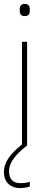

<svg xmlns="http://www.w3.org/2000/svg" viewBox="-22 -741 249 978"><path d="M103 -721C83 -721 78 -706 78 -690C78 -673 83 -659 103 -659C127 -659 130 -673 130 -690C130 -706 127 -721 103 -721ZM24 131C24 80 70 36 116 0V-528H90V-5C26 45 -2 89 -2 135C-2 190 34 217 80 217C101 217 119 213 130 209V185C119 189 101 192 82 192C43 192 24 170 24 131Z"/></svg>

Font: Noto Sans Ethiopic Thin
Style: Regular
Weight: 100
Designer: Monotype Design Team
Foundry: Monotype Imaging Inc.
Version: Version 2.102